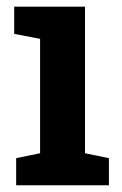

<svg xmlns="http://www.w3.org/2000/svg" viewBox="-20 -548 362 568"><path d="M27.8 0V-80.1L98.6 -94.7V-433.1L22 -447.8V-528.3H231.4V-94.7L302.2 -80.1V0Z"/></svg>

Font: Roboto Slab SemiBold
Style: Regular
Weight: 600
Designer: Google
Version: Version 2.001; ttfautohint (v1.8.3)